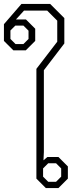

<svg xmlns="http://www.w3.org/2000/svg" viewBox="-45 -956 405 976"><path d="M140 -48V-606L246 -744V-851L195 -902H77L36 -857H87L134 -810V-748L86 -700H23L-25 -748V-833L64 -936H210L282 -864V-735L178 -599V-183L176 -141L196 -158H252L300 -110V-48L252 0H188ZM74 -732 100 -758V-800L74 -826H33L8 -801V-758L34 -732ZM240 -32 266 -58V-100L240 -126H200L174 -100V-58L200 -32Z"/></svg>

Font: Chakra Petch ExtraLight
Style: Regular
Weight: 275
Designer: Katatrad Aksorn Co.,Ltd.
Foundry: Cadson Demak Co.,Ltd.
Version: Version 1.000; ttfautohint (v1.6)